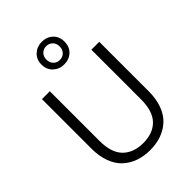

<svg xmlns="http://www.w3.org/2000/svg" viewBox="-271 -1075 1203 1203"><g transform="rotate(-45 330.5 -473.5)"><path d="M77.1 -259.8V-699.2H147V-258.8Q147 -154.3 196.5 -104.7Q246.1 -55.2 332 -55.2Q418 -55.2 466.6 -104.7Q515.1 -154.3 515.1 -258.8V-699.2H585V-259.8Q585 -192.4 565.4 -140.4Q545.9 -88.4 511 -56.6Q476.1 -24.9 430.7 -9Q385.3 6.8 331.1 6.8Q276.9 6.8 231.4 -9Q186 -24.9 151.1 -56.6Q116.2 -88.4 96.7 -140.4Q77.1 -192.4 77.1 -259.8ZM330.1 -954.1Q374 -954.1 403.1 -926.8Q432.1 -899.4 432.1 -854Q432.1 -808.6 403.1 -781.2Q374 -753.9 330.1 -753.9Q287.1 -753.9 257.6 -781.5Q228 -809.1 228 -854Q228 -898.9 257.6 -926.5Q287.1 -954.1 330.1 -954.1ZM330.1 -793Q355.5 -793 372.3 -809.8Q389.2 -826.7 389.2 -854Q389.2 -881.8 372.3 -898.4Q355.5 -915 330.1 -915Q305.2 -915 288.6 -898.4Q272 -881.8 272 -854Q272 -826.7 288.6 -809.8Q305.2 -793 330.1 -793Z"/></g></svg>

Font: SVN-Poppins Light
Style: Regular
Weight: 300
Designer: Ninad Kale (Devanagari), Jonny Pinhorn (Latin)
Foundry: Indian Type Foundry
Version: Version 3.002 2017